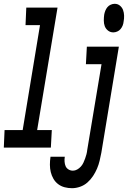

<svg xmlns="http://www.w3.org/2000/svg" viewBox="-52 -775 672 1008"><path d="M-32 0 -28 -92H67L158 -643H82L86 -735H250L143 -92H220L215 0ZM543 -605Q527 -605 515 -614.5Q503 -624 498 -637.5Q493 -651 493 -667Q493 -683 495 -698Q497 -709 501 -719Q505 -729 512 -737.5Q519 -746 529.5 -750.5Q540 -755 550 -755Q566 -755 577.5 -745.5Q589 -736 594 -722.5Q599 -709 599.5 -693Q600 -677 597 -662Q596 -651 592 -641Q588 -631 581 -622.5Q574 -614 563.5 -609.5Q553 -605 543 -605ZM326 213Q306 213 287 208Q268 203 253 191.5Q238 180 228.5 163.5Q219 147 214.5 128.5Q210 110 210 89.5Q210 69 213 49Q213 49 213 48.5Q213 48 213 48H288Q288 48 288 48Q288 48 288 49Q286 61 287 74Q288 87 292.5 97.5Q297 108 307.5 114.5Q318 121 331 121Q342 121 353 115Q364 109 372.5 99.5Q381 90 386 79Q391 68 395 57Q399 46 402 34.5Q405 23 406 12L481 -438H399L404 -530H572L480 27Q476 48 471 69Q466 90 457.5 110Q449 130 436.5 149Q424 168 407 183Q390 198 368.5 205.5Q347 213 326 213Z"/></svg>

Font: Iosevka Curly SmBdExObl
Style: Regular
Weight: 600
Width: 7
Italic angle: -9°
Monospace: yes
Designer: Belleve Invis
Foundry: Belleve Invis
Version: Version 11.1.0; ttfautohint (v1.8.3)